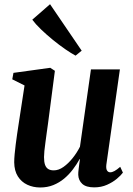

<svg xmlns="http://www.w3.org/2000/svg" viewBox="-20 -860 617 892"><path d="M167 11Q134 11 106.8 -1.8Q79.5 -14.5 63 -40.5Q46.5 -66.5 46 -106Q46 -122 48 -143.5Q50 -165 53 -189.2Q56 -213.5 59.5 -237Q63 -260.5 66 -280L94 -463L37 -491.5L42.5 -521.5L213.5 -545L235 -531L203 -285.5Q200 -265.5 197 -242.5Q194 -219.5 191 -198Q188 -176.5 186.2 -158.8Q184.5 -141 184.5 -130Q184.5 -108 189.2 -94.5Q194 -81 204 -74.8Q214 -68.5 229.5 -68.5Q252.5 -68.5 275 -84.5Q297.5 -100.5 317.5 -125.5Q337.5 -150.5 351.5 -178.5L402.5 -537.5H537L474 -94.5Q472 -76.5 477.2 -68Q482.5 -59.5 492 -59.5Q501 -59.5 512 -65.5Q523 -71.5 538.5 -85L551 -58Q542 -45.5 523 -29.5Q504 -13.5 477.2 -1.5Q450.5 10.5 417.5 10.5Q380 10.5 362.2 -5.8Q344.5 -22 343.5 -48Q343 -52 343.8 -60Q344.5 -68 345.8 -78.5Q347 -89 348.5 -100Q350 -111 351.5 -120.5L350 -121Q336.5 -96.5 318.5 -72.8Q300.5 -49 278 -30.2Q255.5 -11.5 227.8 -0.2Q200 11 167 11ZM331 -601.5Q311.5 -612 283.5 -631.2Q255.5 -650.5 226 -674.5Q196.5 -698.5 170.8 -723.2Q145 -748 130 -768.5L212.5 -840.5L359.5 -624.5Z"/></svg>

Font: Merriweather 72pt
Style: Bold Italic
Weight: 700
Italic angle: -7.8°
Version: Version 2.101